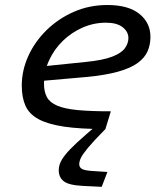

<svg xmlns="http://www.w3.org/2000/svg" viewBox="-20 -500 654 755"><path d="M396.9 -410.8Q348.7 -410.8 304.8 -391.6Q261 -372.4 226.8 -339.1Q192.7 -305.8 172.9 -262.5Q153 -219.1 153 -170.8Q153 -138.7 164.7 -117.6Q176.3 -96.5 205.5 -84.3Q234.7 -72 285.8 -67.1Q336.9 -62.3 415.8 -62.3L394.5 7.5Q295.6 7.5 231.4 -2.1Q167.3 -11.8 130.8 -31.8Q94.3 -51.9 80 -84.5Q65.6 -117 65.6 -163.3Q65.6 -222.7 91 -279.1Q116.3 -335.4 162.5 -380.9Q208.6 -426.3 269.8 -453.3Q330.9 -480.3 402.4 -480.3Q484.7 -480.3 528.2 -445.4Q571.6 -410.5 571.6 -354.9Q571.6 -324.4 560.4 -298.5Q549.1 -272.6 521.3 -252.3Q493.5 -232 444 -218.1Q394.5 -204.3 319.1 -197.2L110 -178.8L128.3 -237L317 -256.4Q384.8 -263.1 421.1 -277.2Q457.5 -291.2 471.2 -310.5Q484.9 -329.7 484.9 -350.3Q484.9 -375.4 462.2 -393.1Q439.5 -410.8 396.9 -410.8ZM211 169.1Q211 155.8 216.5 141.5Q222 127.2 237.4 107.8Q252.8 88.4 283.4 60.1Q314.1 31.9 363.8 -10.4L394.5 7.5Q347.8 54.8 325.9 81.2Q304.1 107.6 297.8 121.4Q291.6 135.2 291.6 145.6Q291.6 157.4 301.5 163.8Q311.5 170.2 340.8 172.2L402.4 176.2L379.9 234.7L305.8 231Q250.5 228.3 230.8 212.8Q211 197.4 211 169.1Z"/></svg>

Font: Intel One Mono Light
Style: Italic
Weight: 300
Italic angle: -16°
Monospace: yes
Designer: Fred Shallcrass
Foundry: Frere-Jones Type LLC
Version: Version 1.004